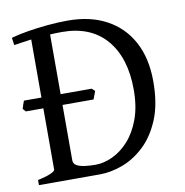

<svg xmlns="http://www.w3.org/2000/svg" viewBox="-73 -700 740 770"><g transform="rotate(-10 296.5 -315.0)"><path d="M24.4 0V-21Q57.6 -27.8 76.4 -36.1Q95.2 -44.4 95.2 -50.8V-300.3H23.9L13.2 -312.5Q18.1 -329.1 23.9 -344.2H95.2V-580.6Q76.2 -578.1 58.3 -575.4Q40.5 -572.8 24.4 -570.3L20 -600.6Q48.8 -608.9 88.4 -615.5Q127.9 -622.1 171.1 -626Q214.4 -629.9 252.9 -629.9Q343.8 -629.9 409.9 -594.2Q476.1 -558.6 512.2 -491.7Q548.3 -424.8 548.3 -330.1Q548.3 -238.8 522 -175.5Q495.6 -112.3 453.9 -73.5Q412.1 -34.7 364.3 -17.3Q316.4 0 272.9 0ZM262.2 -41Q295.9 -41 331.5 -57.4Q367.2 -73.7 397.5 -107.2Q427.7 -140.6 446.5 -191.4Q465.3 -242.2 465.3 -311Q465.3 -440.9 402.1 -514.9Q338.9 -588.9 221.2 -588.9Q196.8 -588.9 173.3 -587.4V-344.2H299.8L312 -333L299.8 -300.3H173.3V-75.2Q173.3 -60.1 186.8 -53Q200.2 -45.9 220.7 -43.5Q241.2 -41 262.2 -41Z"/></g></svg>

Font: David Libre
Style: Regular
Weight: 400
Designer: Ismar David, J. Victor Gaultney, Annie Olsen and Meir Sadan
Foundry: Monotype Imaging Inc. & SIL International
Version: Version 1.100; ttfautohint (v1.8.4.7-5d5b)